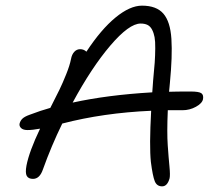

<svg xmlns="http://www.w3.org/2000/svg" viewBox="-20 -704 753 676"><path d="M77.1 -246.1Q62 -246.1 54.7 -252.7Q47.4 -259.3 48.8 -268.1Q51.3 -278.8 58.8 -286.1Q66.4 -293.5 84 -299.8Q123.5 -314.9 157.2 -324.2Q177.7 -364.3 189.2 -387.9Q200.7 -411.6 213.1 -442.6Q225.6 -473.6 230 -496.1Q232.9 -512.2 241.5 -521.5Q250 -530.8 262.2 -530.8Q275.4 -530.8 284.2 -522Q335.9 -600.6 386.7 -642.3Q437.5 -684.1 480 -684.1Q530.8 -684.1 555.2 -656Q579.6 -627.9 583.5 -567.1Q587.4 -506.3 578.1 -411.1Q577.6 -406.2 576.7 -396Q575.7 -385.7 575.2 -380.9Q600.1 -381.8 650.9 -381.8Q680.7 -381.8 689 -375.7Q697.3 -369.6 694.8 -355Q691.9 -340.3 669.9 -328.1Q647.9 -315.9 622.1 -315.9H570.8Q567.4 -236.8 570.6 -192.1Q573.7 -147.5 576.7 -117.4Q579.6 -87.4 577.1 -76.2Q569.3 -47.9 550.8 -47.9Q532.2 -47.9 524.9 -65.9Q517.6 -84 511.2 -133.8Q505.4 -189.5 512.2 -314Q343.8 -306.6 199.2 -269Q160.6 -189.9 130.9 -106.9Q119.6 -74.2 96.2 -74.2Q80.1 -74.2 74.2 -84.7Q68.4 -95.2 73.2 -121.1Q83 -171.4 121.1 -251Q94.2 -246.1 77.1 -246.1ZM475.1 -621.1Q434.6 -621.1 368.4 -543.5Q302.2 -465.8 235.8 -342.8Q357.9 -369.6 516.1 -378.9Q516.6 -385.7 517.6 -398.9Q518.6 -412.1 519 -418.9Q522.9 -458 524.7 -483.4Q526.4 -508.8 526.6 -533.7Q526.9 -558.6 524.2 -573.2Q521.5 -587.9 515.4 -599.6Q509.3 -611.3 499.5 -616.2Q489.7 -621.1 475.1 -621.1Z"/></svg>

Font: Shantell Sans Irregular Bouncy
Style: Italic
Weight: 300
Italic angle: -11.31°
Designer: Stephen Nixon, Anya Danilova, Shantell Martin
Foundry: Arrow Type
Version: Version 1.006;[9816181b4]